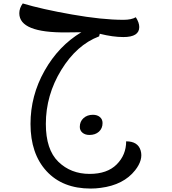

<svg xmlns="http://www.w3.org/2000/svg" viewBox="-20 -620 996 1114"><path d="M506 474Q343 474 250 373Q157 272 157 99Q157 -65 238.5 -209.5Q320 -354 452 -433L367 -432Q92 -429 92 -543Q92 -573 112 -600Q221 -567 397 -536Q573 -505 696 -505Q743 -505 768 -520Q788 -489 788 -463Q788 -405 696 -405Q635 -405 559 -424L555 -409Q425 -360 335.5 -214Q246 -68 246 99Q246 248 318.5 318.5Q391 389 500 389Q602 389 657 334Q712 279 712 200Q780 200 796 253Q812 307 764 368Q697 453 564 470Q536 474 506 474ZM499 163Q474 163 458.5 150Q443 137 443 116Q443 85 464.5 65.5Q486 46 519 46Q544 46 559.5 59Q575 72 575 94Q575 125 554 144Q533 163 499 163Z"/></svg>

Font: Lemonada Light
Style: Regular
Weight: 300
Designer: Mohamed Gaber (Arabic), Eduardo Tunni (Latin)
Foundry: Kief Type Foundry
Version: Version 4.004